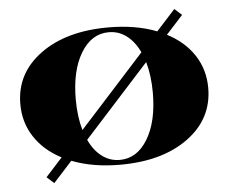

<svg xmlns="http://www.w3.org/2000/svg" viewBox="-46 -592 826 694"><g transform="rotate(-5 367.0 -244.5)"><path d="M26.2 -244.8Q26.2 -356.6 120 -425.3Q213.7 -493.9 367.1 -493.9Q465.9 -493.9 542.4 -464.2L610.6 -539.3L636.8 -515.7L576 -448.9Q639 -416.5 673.5 -363.9Q708 -311.2 708 -244.8Q708 -132.9 614.3 -64.2Q520.5 4.4 367.1 4.4Q268.4 4.4 191.9 -25.3L123.7 49.8L97.5 26.2L158.2 -40.6Q95.3 -73 60.8 -125.7Q26.2 -178.3 26.2 -244.8ZM241.7 -132.4 478.6 -393.8Q460.2 -433.1 431.6 -454.8Q403 -476.4 367.1 -476.4Q304.2 -476.4 265.7 -412.6Q227.3 -348.8 227.3 -244.8Q227.3 -182.3 241.7 -132.4ZM255.7 -95.7Q274 -56.4 302.7 -34.7Q331.3 -13.1 367.1 -13.1Q430.1 -13.1 468.5 -76.9Q507 -140.7 507 -244.8Q507 -307.3 492.6 -357.1Z"/></g></svg>

Font: Wabroye
Style: Medium
Weight: 500
Designer: gluk
Foundry: gluk
Version: Version 0.14